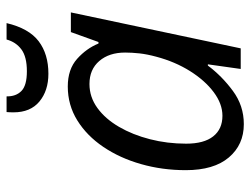

<svg xmlns="http://www.w3.org/2000/svg" viewBox="-112 -666 788 605"><g transform="rotate(-90 282.5 -364.0)"><path d="M193.4 9.8Q128.4 9.8 88.4 -37.4Q48.3 -84.5 48.3 -173.3Q48.3 -247.1 67.4 -314Q86.4 -380.9 121.6 -432.9Q156.7 -484.9 205.1 -514.9Q253.4 -544.9 312 -544.9Q366.2 -544.9 399.2 -515.4Q432.1 -485.8 447.3 -448.2H452.1L483.4 -535.2H545.4L432.1 0H367.2L381.8 -103.5H377.9Q344.7 -59.1 298.1 -24.7Q251.5 9.8 193.4 9.8ZM219.7 -57.6Q257.3 -57.6 294.2 -85.2Q331.1 -112.8 360.6 -159.9Q390.1 -207 405.8 -266.1Q413.6 -294.9 416.3 -319.1Q418.9 -343.3 418.9 -364.3Q418.9 -414.6 392.3 -445.6Q365.7 -476.6 319.8 -476.6Q278.8 -476.6 244.4 -451.7Q210 -426.8 184.8 -383.5Q159.7 -340.3 145.8 -285.9Q131.8 -231.4 131.8 -171.9Q131.8 -115.7 154.8 -86.7Q177.7 -57.6 219.7 -57.6ZM352.1 -606Q298.8 -606 264.6 -634.3Q230.5 -662.6 230.5 -715.8Q230.5 -721.2 230.7 -726.6Q231 -731.9 231.4 -737.8H280.8Q280.3 -708 297.9 -690.9Q315.4 -673.8 359.9 -673.8Q405.8 -673.8 429 -691.2Q452.1 -708.5 460 -737.8H511.7Q495.1 -667.5 454.6 -636.7Q414.1 -606 352.1 -606Z"/></g></svg>

Font: Open Sans
Style: Italic
Weight: 400
Italic angle: -12°
Designer: Monotype Design Team
Foundry: Monotype Imaging Inc.
Version: Version 3.000; ttfautohint (v1.8.4)